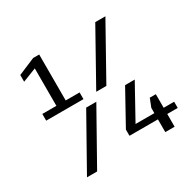

<svg xmlns="http://www.w3.org/2000/svg" viewBox="-151 -854 1032 1017"><g transform="rotate(-30 365.0 -345.0)"><path d="M65 -368V-409H151V-638L67 -605V-646L171 -690H208V-409H293V-368ZM102 0 283 -322H345L164 0ZM371 -368 551 -690H613L433 -368ZM407 -78V-116L521 -322H580L466 -116H702V-78ZM581 0V-148L601 -199H638V0Z"/></g></svg>

Font: Mozilla Headline ExtraLight
Style: Regular
Weight: 200
Designer: Studio DRAMA
Foundry: Studio DRAMA
Version: Version 1.000